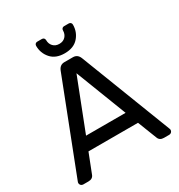

<svg xmlns="http://www.w3.org/2000/svg" viewBox="-204 -1028 1089 1165"><g transform="rotate(-30 340.0 -445.0)"><path d="M16 0ZM166 -158 114 -25Q105 0 75 0H38Q29 0 22.5 -6.5Q16 -13 16 -22Q16 -27 20 -36L265 -667Q278 -700 310 -700H370Q402 -700 415 -667L659 -36Q663 -27 663 -22Q663 -13 656.5 -6.5Q650 0 641 0H604Q574 0 565 -25L513 -158ZM478 -248 340 -605 201 -248ZM230 -890H262Q271 -890 276 -884.5Q281 -879 281 -871Q281 -845 297 -828Q313 -811 340 -811Q367 -811 383 -828Q399 -845 399 -871Q399 -879 404 -884.5Q409 -890 418 -890H450Q459 -890 464 -884.5Q469 -879 469 -871Q469 -820 436 -782.5Q403 -745 340 -745Q277 -745 244 -782.5Q211 -820 211 -871Q211 -879 216 -884.5Q221 -890 230 -890Z"/></g></svg>

Font: Hezaedrus
Style: Regular
Weight: 400
Designer: Hubert & Fischer
Foundry: Hubert & Fischer
Version: Version 1.10;September 3, 2019;FontCreator 11.5.0.2425 64-bi